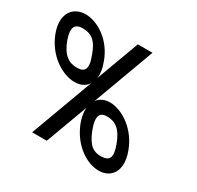

<svg xmlns="http://www.w3.org/2000/svg" viewBox="-359 -922 1155 1128"><g transform="rotate(30 218.5 -358.0)"><path d="M209.9 -163 209.5 -164C195.1 -202.4 190.2 -235.9 193 -263.8L93.8 5L87.7 21H-11.3L12.1 -43L144.3 -401.5C125.4 -373.3 93.3 -358.5 55.6 -359C-26.4 -359 -135.7 -425 -182.5 -549C-227.1 -670 -166.2 -738 -82.8 -737C-4.4 -736 101.8 -673 145.2 -550C160.7 -509.7 165.1 -475.1 161 -446.9L262.1 -721L268.2 -737H367.2L343.8 -673L214.4 -322C233.6 -347.2 263.8 -360.4 299.2 -360C383.6 -359 489.2 -287 532 -168C575.9 -49 522.4 20 440.7 21C362.1 22 259.6 -39 209.9 -163ZM289.2 -165C322.9 -79 358.6 -58 409.2 -59C462.9 -60 483.7 -85 452 -168C421.1 -252 381.1 -279 326.7 -280C276.4 -281 256.1 -252 289.2 -165ZM-55.3 -657C-108.7 -658 -131.7 -631 -102.5 -549C-71.5 -465 -26.5 -438 26.1 -439C77.1 -439 98.5 -465 65.2 -550L64.8 -551C36.6 -633 -2.9 -656 -55.3 -657Z"/></g></svg>

Font: Nordica Plus
Style: NordicaClassicLightOpObl
Weight: 300
Version: Version 1.01